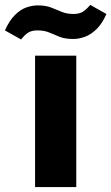

<svg xmlns="http://www.w3.org/2000/svg" viewBox="-93 -763 454 783"><path d="M50 0V-536H218V0ZM206 -604Q172 -604 149.5 -613Q127 -622 107.5 -630.5Q88 -639 60 -639Q36 -639 22 -630Q8 -621 -7 -602L-73 -639Q-55 -679 -32.5 -701.5Q-10 -724 14 -732.5Q38 -741 61 -741Q93 -741 115 -732.5Q137 -724 158 -715Q179 -706 206 -706Q231 -706 245.5 -715.5Q260 -725 275 -743L341 -706Q324 -667 301 -644.5Q278 -622 253.5 -613Q229 -604 206 -604Z"/></svg>

Font: Mona Sans Expanded
Style: Bold
Weight: 700
Width: 7
Designer: Deni Anggara
Foundry: GitHub
Version: Version 2.000